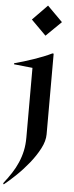

<svg xmlns="http://www.w3.org/2000/svg" viewBox="-89 -1004 524 1352"><g transform="rotate(5 173.0 -328.5)"><path d="M193.8 -968.8 301.2 -861.2 193.8 -756.2 88.8 -861.2ZM-12.5 305Q18.8 265 43.8 226.9Q68.8 188.8 86.2 148.1Q103.8 107.5 113.1 64.4Q122.5 21.2 122.5 -30V-522.5L-8.8 -536.2V-543.8Q21.2 -551.2 55.6 -561.9Q90 -572.5 125 -584.4Q160 -596.2 193.1 -609.4Q226.2 -622.5 253.8 -636.2L262.5 -635V-65Q262.5 -17.5 234.4 36.2Q206.2 90 165 141.2Q123.8 192.5 76.9 237.5Q30 282.5 -7.5 312.5Z"/></g></svg>

Font: Equateur
Style: Regular
Weight: 400
Designer: Ange Degheest & Eugénie Bidaut
Foundry: Velvetyne Type Foundry
Version: Version 1.000;FEAKit 1.0